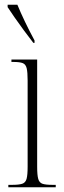

<svg xmlns="http://www.w3.org/2000/svg" viewBox="-20 -786 268 806"><path d="M15 0V-10H30Q59 -10 73 -14.5Q87 -19 91.5 -35Q96 -51 96 -86V-448Q96 -483 92 -499.5Q88 -516 75.5 -521Q63 -526 35 -526H28V-536H136V-86Q136 -51 140.5 -35Q145 -19 158.5 -14.5Q172 -10 201 -10H214V0ZM120 -606Q102 -629 81 -657.5Q60 -686 41.5 -712.5Q23 -739 12 -756V-766H53Q67 -732 84.5 -695.5Q102 -659 125 -616V-606Z"/></svg>

Font: Noto Serif Display ExtraCondensed ExtraLight
Style: Regular
Weight: 200
Width: 2
Designer: Monotype Design Team
Foundry: Monotype Imaging Inc.
Version: Version 2.009